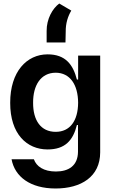

<svg xmlns="http://www.w3.org/2000/svg" viewBox="-20 -864 655 1100"><path d="M355.1 -620.7 356.5 -681.1C355.8 -731.2 369.3 -771.3 388.5 -803.3L319.6 -843.8C281.6 -816.4 246.4 -755.7 247.2 -686.1V-620.7ZM298.3 215.9C445 215.9 553.6 148.4 554 9.2V-545.5H427.6V-408.4H420.5C399.1 -492.5 356.2 -552.6 252.8 -552.6C133.5 -552.6 38 -453.8 38.4 -274.9C38 -96.6 133.5 -7.8 252.8 -7.8C353 -7.8 398.8 -60 420.5 -147.7H426.8V5.7C426.1 85.6 372.9 118.6 300.4 118.6C230.1 118.6 188.6 89.5 174 48.3H46.2C64.6 148.8 154.1 215.9 298.3 215.9ZM299 -108.7C213.8 -108.7 169 -174.7 169.7 -275.6C169 -374.3 213.1 -447.1 299 -447.4C381.4 -447.1 426.8 -378.6 427.6 -275.6C426.8 -171.2 380.7 -108.7 299 -108.7Z"/></svg>

Font: Riot Sans 2.0
Style: Bold
Weight: 600
Designer: Rasmus Andersson
Foundry: rsms
Version: Version 3.006;hotconv 1.0.109;makeotfexe 2.5.65596